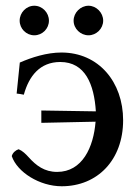

<svg xmlns="http://www.w3.org/2000/svg" viewBox="-20 -637 483 669"><path d="M99.5 -514C127.5 -514 150.5 -537 150.5 -565C150.5 -593 127.5 -617 99.5 -617C71.5 -617 48.5 -593 48.5 -565C48.5 -537 71.5 -514 99.5 -514ZM288.5 -514C315.5 -514 339.5 -537 339.5 -565C339.5 -593 315.5 -617 288.5 -617C260.5 -617 236.5 -593 236.5 -565C236.5 -537 260.5 -514 288.5 -514ZM38 -311C46 -310 55 -309 63 -307C81 -372 119 -421 190 -421C277 -421 308 -343 314 -249L124 -252V-209L313 -213C306 -124 267 -38 179 -38C135 -38 106 -60 80 -89C69 -101 59 -111 45 -117C35 -114 24 -105 21 -93C40 -37 118 12 195 12C320 12 409 -80 409 -218C409 -351 324 -454 194 -454C143 -454 90 -437 49 -419Z"/></svg>

Font: Sibila
Style: Regular
Weight: 400
Designer: Stefan Peev
Foundry: Context Ltd
Version: Version 1.000